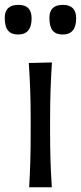

<svg xmlns="http://www.w3.org/2000/svg" viewBox="-35 -786 340 806"><path d="M87.4 0Q90.8 -58.1 92.3 -111.8Q93.8 -165.5 93.8 -230V-282.7Q93.8 -352.5 91.8 -408.2Q89.8 -463.9 85.9 -521.5L183.1 -523.9Q179.2 -465.3 177.2 -409.2Q175.3 -353 175.3 -282.7V-230Q175.3 -165.5 177 -111.8Q178.7 -58.1 182.6 0ZM228 -641.1Q199.7 -641.1 186 -657.7Q172.4 -674.3 172.4 -711.4Q172.4 -765.6 229 -765.6Q284.7 -765.6 284.7 -709Q284.7 -641.1 228 -641.1ZM41 -641.1Q12.7 -641.1 -1.2 -657.7Q-15.1 -674.3 -15.1 -711.4Q-15.1 -765.6 42.5 -765.6Q97.7 -765.6 97.7 -709Q97.7 -641.1 41 -641.1Z"/></svg>

Font: Pinar DS3-Regular
Style: Regular
Weight: 400
Designer: Amin Abedi
Version: Version 2.000